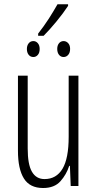

<svg xmlns="http://www.w3.org/2000/svg" viewBox="-20 -895 466 924"><path d="M357.4 -530.8V0H320.3L316.4 -96.7H313Q299.8 -55.2 270.8 -22.7Q241.7 9.8 187.5 9.8Q123.5 9.8 95 -36.1Q66.4 -82 66.4 -169.4V-530.8H113.3V-180.2Q113.3 -103.5 133.8 -68.4Q154.3 -33.2 194.3 -33.2Q251 -33.2 280.8 -82.8Q310.5 -132.3 310.5 -236.8V-530.8ZM163.6 -722.7V-733.4Q191.9 -769.5 214.4 -804.4Q236.8 -839.4 256.8 -874.5H307.6V-866.7Q285.6 -833 252 -792Q218.3 -751 189.9 -722.7ZM140.6 -620.6Q126.5 -620.6 117.9 -631.3Q109.4 -642.1 109.4 -659.2Q109.4 -675.8 117.9 -686.5Q126.5 -697.3 140.6 -697.3Q153.3 -697.3 162.1 -687Q170.9 -676.8 170.9 -659.2Q170.9 -641.1 162.1 -630.9Q153.3 -620.6 140.6 -620.6ZM286.1 -620.6Q272.5 -620.6 263.9 -631.3Q255.4 -642.1 255.4 -659.7Q255.4 -676.3 263.9 -686.8Q272.5 -697.3 286.1 -697.3Q298.8 -697.3 308.1 -687.3Q317.4 -677.2 317.4 -659.7Q317.4 -641.6 308.3 -631.1Q299.3 -620.6 286.1 -620.6Z"/></svg>

Font: Open Sans Condensed Light
Style: Regular
Weight: 300
Width: 3
Designer: Monotype Design Team
Foundry: Monotype Imaging Inc.
Version: Version 3.003; ttfautohint (v1.8.4)